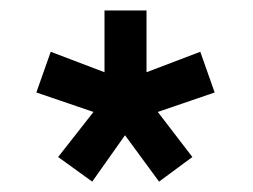

<svg xmlns="http://www.w3.org/2000/svg" viewBox="-20 -751 482 366"><path d="M158.2 -537.6 90.8 -451.7 155.8 -404.8 218.3 -493.2 283.2 -404.8 346.7 -451.7 280.8 -537.6 389.2 -574.7 361.8 -652.3 259.3 -613.3V-731H179.2V-613.3L76.7 -652.3L49.3 -574.7Z"/></svg>

Font: QTS-Omar 
Style: Regular
Weight: 400
Designer: Mohammed Abd El khaliq
Foundry: QafType Studio
Version: Version 1.001